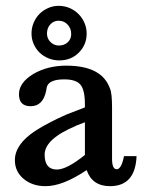

<svg xmlns="http://www.w3.org/2000/svg" viewBox="-20 -638 507 658"><path d="M181 -618Q201 -618 218.5 -610.5Q236 -603 249 -590Q262 -577 269.5 -559.5Q277 -542 277 -523Q277 -485 250.5 -458Q224 -431 183 -431Q164 -431 146.5 -438Q129 -445 116 -457.5Q103 -470 95.5 -487Q88 -504 88 -523Q88 -543 95.5 -560.5Q103 -578 115.5 -590.5Q128 -603 145 -610.5Q162 -618 181 -618ZM181 -567Q164 -567 152.5 -554.5Q141 -542 141 -523Q141 -506 153 -494Q165 -482 182 -482Q200 -482 212 -493Q224 -504 224 -521Q224 -541 211.5 -554Q199 -567 181 -567ZM448 -103Q444 0 357 0Q296 0 277 -55Q233 -26 199 -13Q165 0 136 0Q91 0 61 -25Q31 -50 31 -89Q31 -143 100 -189Q147 -219 209 -246L271 -270V-280Q271 -329 256 -347.5Q241 -366 200 -366Q146 -366 140 -338Q140 -335 139 -331.5Q138 -328 138 -326Q127 -274 85 -274Q45 -274 45 -315Q45 -355 95 -385Q144 -413 207 -413Q330 -413 357 -334V-335Q364 -318 364 -270V-94Q364 -58 380 -58Q396 -58 405 -103ZM240 -207H241Q133 -162 133 -108Q133 -57 175 -57Q209 -57 271 -107V-219Z"/></svg>

Font: New Athena Unicode
Style: Bold
Weight: 700
Designer: J. Rusten 1997; rev. by R. Hancock 2001, 2002, rev. by D. Mastronarde 2002-2021
Foundry: Society for Classical Studies (formerly American Philological Association)
Version: Version 5.008